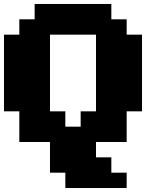

<svg xmlns="http://www.w3.org/2000/svg" viewBox="-20 -713 733 964"><path d="M385 -77V-154H462V-539H231V-154H308V-77ZM77 0V-154H0V-539H77V-616H154V-693H539V-616H616V-539H693V-154H616V0H462V77H539V154H616V231H308V154H231V0Z"/></svg>

Font: Coral Pixels
Style: Regular
Weight: 400
Designer: Tanukizamurai
Foundry: TanukiFont
Version: Version 1.000; ttfautohint (v1.8.4.7-5d5b)